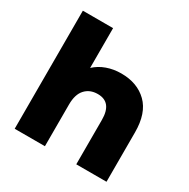

<svg xmlns="http://www.w3.org/2000/svg" viewBox="-166 -894 1028 1045"><g transform="rotate(30 348.0 -371.0)"><path d="M638 -310V0H448V-279Q448 -390 359 -390Q310 -390 280.5 -358Q251 -326 251 -262V0H61V-742H251V-492Q282 -521 324 -536Q366 -551 414 -551Q515 -551 576.5 -491Q638 -431 638 -310Z"/></g></svg>

Font: Montserrat Alternates ExtraBold
Style: Regular
Weight: 800
Designer: Julieta Ulanovsky
Foundry: Julieta Ulanovsky
Version: Version 7.200